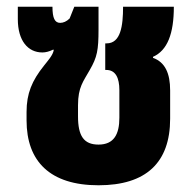

<svg xmlns="http://www.w3.org/2000/svg" viewBox="-20 -537 578 571"><path d="M273 14C414 14 486 -53 486 -184V-268C486 -319 471 -352 435 -365V-368C478 -387 497 -437 497 -517H346C346 -460 339 -408 297 -408H293V-329H296C324 -329 335 -305 335 -269V-187C335 -138 319 -107 273 -107C229 -107 212 -133 212 -191V-224C212 -278 228 -295 247 -329C269 -367 273 -388 273 -449V-517H201L187 -482C178 -473 168 -469 159 -469C143 -469 136 -483 136 -517H33V-480C33 -416 63 -381 106 -381C116 -381 127 -384 137 -389H140C138 -373 121 -355 111 -342C75 -297 59 -259 59 -204V-179C59 -57 129 14 273 14Z"/></svg>

Font: Noto Sans Thai UI Cond ExtBd
Style: Regular
Weight: 800
Width: 3
Designer: Monotype Design Team
Foundry: Monotype Imaging Inc.
Version: Version 2.000